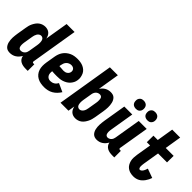

<svg xmlns="http://www.w3.org/2000/svg" viewBox="73 -1543 2353 2353"><g transform="rotate(45 1250.0 -366.0)"><path d="M128 8Q109 8 91.5 3Q74 -2 61.5 -14Q49 -26 40.5 -42Q32 -58 28 -75.5Q24 -93 22 -111.5Q20 -130 21 -149Q22 -168 24 -187Q26 -206 29 -225L49 -345Q52 -366 57.5 -387Q63 -408 73 -428.5Q83 -449 96.5 -468Q110 -487 129 -501Q148 -515 169.5 -521.5Q191 -528 212 -528Q233 -528 252.5 -521.5Q272 -515 286.5 -501.5Q301 -488 309 -470.5Q317 -453 321 -433L371 -735H509L408 -124Q407 -116 411 -111Q415 -106 423 -106H440V8H404Q380 8 358 4Q336 0 316.5 -10.5Q297 -21 284.5 -39Q272 -57 269 -80Q258 -61 243 -44Q228 -27 209.5 -15Q191 -3 170 2.5Q149 8 128 8ZM204 -106Q218 -106 231.5 -111.5Q245 -117 255.5 -127.5Q266 -138 271.5 -151.5Q277 -165 279 -178L299 -298Q301 -311 302 -323Q303 -335 302.5 -347Q302 -359 299.5 -371Q297 -383 291.5 -392.5Q286 -402 275.5 -408Q265 -414 253 -414Q238 -414 224.5 -405Q211 -396 203 -382.5Q195 -369 190.5 -354.5Q186 -340 184 -326L164 -206Q162 -195 161.5 -184.5Q161 -174 161 -163.5Q161 -153 163 -142.5Q165 -132 170 -123.5Q175 -115 184 -110.5Q193 -106 204 -106Z M722 8Q691 8 661 2.5Q631 -3 605.5 -17Q580 -31 561.5 -53.5Q543 -76 534 -104Q525 -132 524.5 -162.5Q524 -193 529 -225L549 -345Q553 -370 561.5 -394.5Q570 -419 585 -441Q600 -463 621.5 -480.5Q643 -498 667.5 -509Q692 -520 717.5 -524Q743 -528 768 -528Q794 -528 820 -524Q846 -520 869 -509.5Q892 -499 910.5 -482Q929 -465 939 -443Q949 -421 953.5 -395Q958 -369 953 -343Q950 -320 939 -298.5Q928 -277 911.5 -259Q895 -241 873 -228.5Q851 -216 828.5 -209Q806 -202 783 -200Q760 -198 738 -198Q717 -198 696.5 -198.5Q676 -199 655 -201Q652 -183 653.5 -164.5Q655 -146 663.5 -131Q672 -116 687.5 -107.5Q703 -99 722 -99Q736 -99 750 -102.5Q764 -106 777 -113.5Q790 -121 800 -132.5Q810 -144 817 -157L925 -108Q909 -82 887 -59Q865 -36 838 -20.5Q811 -5 781 1.5Q751 8 722 8ZM750 -303Q762 -303 774.5 -306Q787 -309 798 -316.5Q809 -324 816.5 -335Q824 -346 826 -359Q828 -372 825 -384Q822 -396 813.5 -404.5Q805 -413 793 -417Q781 -421 768 -421Q751 -421 733.5 -413.5Q716 -406 703.5 -392Q691 -378 685 -361Q679 -344 676 -327L673 -308Q683 -307 692 -306.5Q701 -306 711 -305.5Q721 -305 730.5 -304Q740 -303 750 -303Z M1261 8Q1240 8 1221 1.5Q1202 -5 1187.5 -18.5Q1173 -32 1165 -49.5Q1157 -67 1152 -87L1138 0H1000L1121 -735H1259L1213 -453Q1224 -470 1238.5 -484.5Q1253 -499 1270.5 -509Q1288 -519 1307 -523.5Q1326 -528 1345 -528Q1364 -528 1381.5 -523Q1399 -518 1411.5 -506Q1424 -494 1432.5 -478Q1441 -462 1445 -444.5Q1449 -427 1451 -408.5Q1453 -390 1452.5 -371Q1452 -352 1450 -333Q1448 -314 1445 -295L1425 -175Q1421 -154 1415.5 -133Q1410 -112 1400 -91.5Q1390 -71 1376.5 -52Q1363 -33 1344.5 -19Q1326 -5 1304 1.5Q1282 8 1261 8ZM1220 -106Q1235 -106 1248.5 -115Q1262 -124 1270.5 -137.5Q1279 -151 1283.5 -165.5Q1288 -180 1290 -194L1310 -314Q1312 -325 1312.5 -335.5Q1313 -346 1312.5 -356.5Q1312 -367 1310.5 -377.5Q1309 -388 1304 -396.5Q1299 -405 1289.5 -409.5Q1280 -414 1269 -414Q1255 -414 1241.5 -408.5Q1228 -403 1218 -392.5Q1208 -382 1202 -368.5Q1196 -355 1194 -342L1174 -222Q1172 -209 1171 -197Q1170 -185 1170.5 -173Q1171 -161 1173.5 -149Q1176 -137 1181.5 -127.5Q1187 -118 1197.5 -112Q1208 -106 1220 -106Z M1633 8Q1614 8 1597 2.5Q1580 -3 1567.5 -15Q1555 -27 1547 -43Q1539 -59 1535 -76.5Q1531 -94 1529.5 -112.5Q1528 -131 1529 -149.5Q1530 -168 1532 -187Q1534 -206 1537 -225L1586 -520H1724L1672 -206Q1670 -195 1669 -184.5Q1668 -174 1668 -163.5Q1668 -153 1670 -143Q1672 -133 1676.5 -124.5Q1681 -116 1690 -111Q1699 -106 1709 -106Q1722 -106 1735 -112Q1748 -118 1757.5 -128.5Q1767 -139 1772 -152Q1777 -165 1779 -178L1836 -520H1974L1908 -124Q1907 -116 1911 -111Q1915 -106 1923 -106H1940V8H1904Q1880 8 1858 4Q1836 0 1817 -10.5Q1798 -21 1785 -39Q1772 -57 1769 -79Q1759 -60 1744.5 -43.5Q1730 -27 1712 -15Q1694 -3 1673.5 2.5Q1653 8 1633 8ZM1905 -600Q1888 -600 1872.5 -606Q1857 -612 1847.5 -624.5Q1838 -637 1835.5 -653.5Q1833 -670 1835 -687Q1837 -699 1843.5 -709.5Q1850 -720 1859.5 -727.5Q1869 -735 1881 -737.5Q1893 -740 1904 -740Q1921 -740 1936.5 -734Q1952 -728 1961.5 -715.5Q1971 -703 1974 -686.5Q1977 -670 1974 -653Q1972 -641 1965.5 -630.5Q1959 -620 1949.5 -612.5Q1940 -605 1928 -602.5Q1916 -600 1905 -600ZM1705 -600Q1688 -600 1672.5 -606Q1657 -612 1647.5 -624.5Q1638 -637 1635.5 -653.5Q1633 -670 1635 -687Q1637 -699 1643.5 -709.5Q1650 -720 1659.5 -727.5Q1669 -735 1681 -737.5Q1693 -740 1704 -740Q1721 -740 1736.5 -734Q1752 -728 1761.5 -715.5Q1771 -703 1774 -686.5Q1777 -670 1774 -653Q1772 -641 1765.5 -630.5Q1759 -620 1749.5 -612.5Q1740 -605 1728 -602.5Q1716 -600 1705 -600Z M2268 8Q2240 8 2214.5 1.5Q2189 -5 2168 -20Q2147 -35 2134 -57Q2121 -79 2114.5 -105Q2108 -131 2109.5 -158.5Q2111 -186 2115 -213L2147 -406H2090L2091 -520H2166L2201 -735H2339L2304 -520H2441L2440 -406H2285L2250 -194Q2249 -186 2248 -177.5Q2247 -169 2246.5 -160.5Q2246 -152 2246 -143.5Q2246 -135 2248 -127.5Q2250 -120 2254.5 -113Q2259 -106 2268 -106Q2280 -106 2290.5 -115.5Q2301 -125 2308 -136.5Q2315 -148 2319.5 -160.5Q2324 -173 2328 -186L2447 -143Q2441 -124 2431.5 -105Q2422 -86 2409.5 -68.5Q2397 -51 2381.5 -36Q2366 -21 2347.5 -11Q2329 -1 2308.5 3.5Q2288 8 2268 8Z"/></g></svg>

Font: Iosevka Curly Heavy
Style: Italic
Weight: 900
Italic angle: -9°
Monospace: yes
Designer: Belleve Invis
Foundry: Belleve Invis
Version: Version 22.1.2; ttfautohint (v1.8.4)